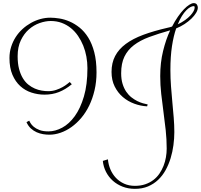

<svg xmlns="http://www.w3.org/2000/svg" viewBox="-20 -803 1274 1217"><path d="M147.9 -28.8 165 -38.1Q167 -33.7 173.6 -22.5Q180.2 -11.2 193.8 0.5Q207.5 12.2 230 21Q252.4 29.8 287.1 29.8Q330.6 29.8 374.5 6.1Q418.5 -17.6 454.1 -66.9Q489.7 -116.2 512 -191.7Q534.2 -267.1 534.2 -371.1Q534.2 -407.7 527.6 -444.1Q521 -480.5 507.6 -513.7Q494.1 -546.9 474.6 -575.4Q455.1 -604 429.2 -625Q403.3 -646 371.3 -658Q339.4 -669.9 301.8 -669.9Q268.6 -669.9 231.4 -657Q194.3 -644 163.3 -616.9Q132.3 -589.8 112.1 -547.6Q91.8 -505.4 91.8 -446.8Q91.8 -400.4 100.8 -366.2Q109.9 -332 124.8 -307.4Q139.6 -282.7 159.4 -266.8Q179.2 -251 200.7 -241.7Q222.2 -232.4 244.1 -228.8Q266.1 -225.1 285.2 -225.1Q312 -225.1 335.2 -232.9Q358.4 -240.7 376.2 -250.7Q394 -260.7 405.8 -270.3Q417.5 -279.8 421.9 -283.2L435.1 -269Q395 -235.8 353.5 -219.5Q312 -203.1 262.2 -203.1Q219.7 -203.1 179.7 -216.1Q139.6 -229 108.6 -257.1Q77.6 -285.2 58.8 -329.1Q40 -373 40 -435.1Q40 -472.2 50.5 -505.6Q61 -539.1 79.3 -567.6Q97.7 -596.2 122.6 -618.9Q147.5 -641.6 176.3 -657.7Q205.1 -673.8 236.3 -682.4Q267.6 -690.9 298.8 -690.9Q324.7 -690.9 356.7 -685.8Q388.7 -680.7 421.1 -666.7Q453.6 -652.8 484.4 -628.2Q515.1 -603.5 539.1 -565.2Q563 -526.9 577.4 -472.4Q591.8 -418 591.8 -344.2Q591.8 -283.7 579.3 -231Q566.9 -178.2 545.7 -134.3Q524.4 -90.3 495.4 -55.9Q466.3 -21.5 433.1 2.2Q399.9 25.9 364 38.3Q328.1 50.8 293 50.8Q273.9 50.8 252.9 47.4Q231.9 43.9 212.2 35.2Q192.4 26.4 175.5 11Q158.7 -4.4 147.9 -28.8ZM1208 -783.2Q1221.7 -783.2 1227.8 -774.4Q1233.9 -765.6 1233.9 -754.9Q1233.9 -739.7 1222.9 -721.4Q1211.9 -703.1 1193.4 -685.1Q1174.8 -667 1149.9 -650.6Q1125 -634.3 1096.7 -623Q1080.1 -575.7 1070.1 -510.5Q1060.1 -445.3 1060.1 -358.9Q1060.1 -306.6 1064 -255.1Q1067.9 -203.6 1072.5 -154.3Q1077.1 -105 1081.1 -57.6Q1085 -10.3 1085 34.2Q1085 74.7 1079.3 117.2Q1073.7 159.7 1061.5 199.7Q1049.3 239.7 1029.8 275.1Q1010.3 310.5 982.4 336.9Q954.6 363.3 918 378.7Q881.3 394 835 394Q793.5 394 757.8 380.4Q722.2 366.7 695.3 342.8Q668.5 318.8 651.9 286.4Q635.3 253.9 631.8 216.8L664.1 207Q667 240.2 679.9 270.8Q692.9 301.3 714.8 324.5Q736.8 347.7 767.1 361.3Q797.4 375 835 375Q871.6 375 900.6 365Q929.7 355 952.1 337.9Q974.6 320.8 990.5 297.6Q1006.3 274.4 1016.6 248.3Q1026.9 222.2 1031.7 194.1Q1036.6 166 1036.6 139.2Q1036.6 79.6 1030.3 21.5Q1023.9 -36.6 1016.1 -93.8Q1008.3 -150.9 1002 -207.3Q995.6 -263.7 995.6 -320.8Q995.6 -406.2 1013.7 -479.7Q1031.7 -553.2 1058.6 -610.8Q983.9 -589.8 926 -568.4Q868.2 -546.9 828.6 -516.6Q789.1 -486.3 768.6 -443.8Q748 -401.4 748 -338.9Q748 -300.8 756.8 -272Q765.6 -243.2 780 -221.9Q794.4 -200.7 812.7 -186.3Q831.1 -171.9 849.6 -162.6Q868.2 -153.3 885.7 -148.4Q903.3 -143.6 916 -141.1L912.6 -128.9Q871.6 -130.9 831.1 -145.8Q790.5 -160.6 758.5 -188Q726.6 -215.3 706.8 -255.1Q687 -294.9 687 -347.2Q687 -404.3 709.7 -447.8Q732.4 -491.2 777.1 -524.4Q821.8 -557.6 888.2 -582.3Q954.6 -606.9 1042 -627Q1049.3 -628.4 1056.4 -630.4Q1063.5 -632.3 1070.8 -634.8Q1088.4 -669.4 1107.7 -697Q1127 -724.6 1145.3 -743.7Q1163.6 -762.7 1179.9 -772.9Q1196.3 -783.2 1208 -783.2ZM1208 -764.2Q1198.2 -764.2 1186 -757.6Q1173.8 -751 1160.2 -737.1Q1146.5 -723.1 1132.8 -701.2Q1119.1 -679.2 1106.9 -648.9Q1132.8 -661.1 1152.8 -675.5Q1172.9 -689.9 1186.3 -704.3Q1199.7 -718.8 1206.8 -731.9Q1213.9 -745.1 1213.9 -754.9Q1213.9 -757.8 1213.1 -761Q1212.4 -764.2 1208 -764.2Z"/></svg>

Font: Clicker Script
Style: Regular
Weight: 400
Designer: Astigmatic (AOETI)
Foundry: Astigmatic (AOETI)
Version: Version 1.000